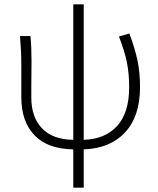

<svg xmlns="http://www.w3.org/2000/svg" viewBox="-20 -676 727 883"><path d="M365 187H317V11Q199 9 138.5 -54Q78 -117 78 -229V-380Q78 -440 72 -510H120Q125 -459 125 -395Q125 -338 124 -283V-227Q124 -137 173.5 -85.5Q223 -34 317 -33V-656H365V-33Q464 -36 519 -97Q574 -158 574 -275Q574 -338 563.5 -389.5Q553 -441 527 -508L575 -522Q600 -455 612 -399.5Q624 -344 624 -275Q624 -141 555 -67Q486 7 365 11Z"/></svg>

Font: LXGW 975 Gothic SC 200W
Style: Regular
Weight: 200
Version: Version 2.01;February 25, 2021